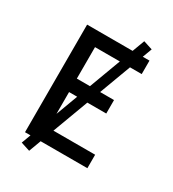

<svg xmlns="http://www.w3.org/2000/svg" viewBox="-213 -936 1025 1136"><g transform="rotate(30 300.0 -368.0)"><path d="M91 0V-735H517V-643H198V-428H452V-336H198V-92H517V0ZM167 83 105 63 433 -819 495 -799Z"/></g></svg>

Font: Iosevka Semibold Extended
Style: Regular
Weight: 600
Width: 7
Monospace: yes
Designer: Belleve Invis
Foundry: Belleve Invis
Version: Version 32.5.0; ttfautohint (v1.8.4)